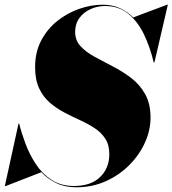

<svg xmlns="http://www.w3.org/2000/svg" viewBox="-46 -780 732 815"><path d="M-22.5 10H-25.5L32.5 -255H35.5Q45 -216 62 -170.5Q79 -125 105.8 -84Q132.5 -43 172.5 -16.8Q212.5 9.5 268 9.5Q340 9.5 379 -28.5Q418 -66.5 418 -125.5Q418 -165 401 -191.2Q384 -217.5 355.8 -236Q327.5 -254.5 294 -269.8Q260.5 -285 227 -302.5Q193.5 -320 165.2 -344.5Q137 -369 120 -405.2Q103 -441.5 103 -495Q103 -559 129 -608.2Q155 -657.5 197.5 -691.2Q240 -725 290.5 -742.5Q341 -760 390 -760Q430.5 -760 462.5 -745.5Q494.5 -731 519.5 -706L663.5 -760H666.5L609.5 -515H606.5Q591 -580.5 564.8 -634.8Q538.5 -689 498.2 -721.8Q458 -754.5 400 -754.5Q367 -754.5 338 -741.2Q309 -728 291 -703.5Q273 -679 273 -644.5Q273 -608.5 296 -583.8Q319 -559 355.5 -539Q392 -519 433 -498Q474 -477 510.5 -449.2Q547 -421.5 570 -380.8Q593 -340 593 -280Q593 -227.5 569.5 -175.2Q546 -123 503.5 -80Q461 -37 403.5 -11Q346 15 278 15Q230 15 193.5 -2.5Q157 -20 129.5 -49Z"/></svg>

Font: Bodoni* 72pt Fatface
Style: Italic
Weight: 900
Italic angle: -13°
Version: Version 2.3